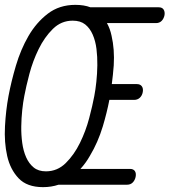

<svg xmlns="http://www.w3.org/2000/svg" viewBox="-39 -760 698 790"><path d="M138 10Q72 10 37.5 -26.5Q3 -63 -9.5 -118.5Q-22 -174 -18.5 -240Q-15 -306 -4 -365Q7 -424 26.5 -490Q46 -556 78 -611.5Q110 -667 157.5 -703.5Q205 -740 271 -740Q307 -740 333 -730H614Q628 -730 634 -721Q640 -712 638 -698Q635 -683 626 -674Q617 -665 603 -665H401Q414 -642 420 -613Q433 -557 429 -491Q426 -451 421 -414H524Q538 -414 544.5 -405Q551 -396 548.5 -381.5Q546 -367 536.5 -358Q527 -349 513 -349H411Q401 -297 384 -240Q364 -174 331 -119Q314 -89 292 -65H496Q510 -65 516 -56Q522 -47 519 -32Q516 -18 507 -9Q498 0 484 0H202Q172 10 138 10ZM150 -55Q197 -55 231.5 -89Q266 -123 290 -172Q314 -221 328 -274Q342 -327 349 -365Q354 -391 357.5 -424Q361 -457 361.5 -491.5Q362 -526 358 -558.5Q354 -591 342.5 -617.5Q331 -644 311.5 -659.5Q292 -675 260 -675Q213 -675 178.5 -641Q144 -607 120 -558Q96 -509 82 -456Q68 -403 61 -365Q56 -340 52.5 -307Q49 -274 48.5 -239.5Q48 -205 52.5 -172Q57 -139 68.5 -113Q80 -87 99.5 -71Q119 -55 150 -55Z"/></svg>

Font: Maple Mono NL ExtraLight
Style: Italic
Weight: 275
Italic angle: -10°
Monospace: yes
Designer: subframe7536
Version: Version 7.000